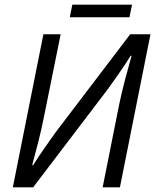

<svg xmlns="http://www.w3.org/2000/svg" viewBox="-20 -803 671 823"><path d="M35 0H122L443 -422C476 -469 506 -509 540 -564H544C525 -495 504 -421 490 -351L420 0H494L625 -656H538L217 -234C185 -188 155 -148 122 -95H118C136 -162 156 -237 169 -305L240 -656H166ZM279 -729H535L546 -783H290Z"/></svg>

Font: Source Sans Pro
Style: Italic
Weight: 400
Italic angle: -11°
Designer: Paul D. Hunt
Foundry: Adobe Systems Incorporated
Version: Version 3.006;hotconv 1.0.111;makeotfexe 2.5.65597